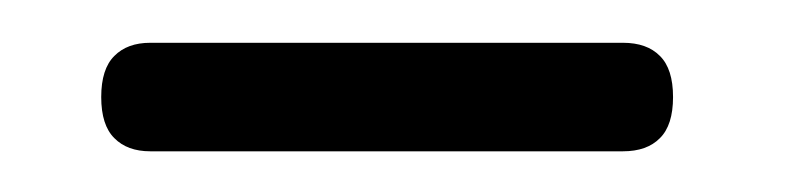

<svg xmlns="http://www.w3.org/2000/svg" viewBox="-20 -622 384 92"><path d="M28.5 -575.5Q28.5 -589 34.8 -595.2Q41 -601.5 52 -601.5H278.5Q290 -601.5 296.2 -595.2Q302.5 -589 302.5 -575.5Q302.5 -562 296.2 -555.8Q290 -549.5 278.5 -549.5H52Q41 -549.5 34.8 -555.8Q28.5 -562 28.5 -575.5Z"/></svg>

Font: Fraunces 36pt
Style: Regular
Weight: 400
Version: Version 1.000;[b76b70a41]